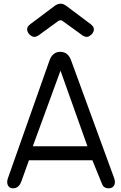

<svg xmlns="http://www.w3.org/2000/svg" viewBox="-20 -1021 657 1041"><path d="M308 -638 454 -228H158ZM533 -24C539 -8 551 0 569 0C591 0 603 -14 603 -34C603 -40 602 -48 599 -55L365 -695C354 -725 334 -740 307 -740C280 -740 260 -725 249 -695L23 -55C21 -49 19 -42 19 -35C19 -17 28 0 51 0C72 0 87 -13 96 -38L137 -152H481ZM296 -907C300 -910 304 -911 308 -911C312 -911 317 -910 321 -906L415 -838C425 -830 437 -821 450 -821C455 -821 459 -822 464 -825C480 -834 489 -848 489 -862C489 -867 487 -872 485 -877C483 -879 476 -887 473 -889L337 -991C329 -996 321 -1001 309 -1001C299 -1001 288 -997 279 -991L143 -889C140 -887 133 -879 131 -877C129 -872 127 -867 127 -862C127 -848 136 -834 152 -825C157 -822 161 -821 166 -821C179 -821 191 -830 201 -838Z"/></svg>

Font: Numismatica Pro
Style: Regular
Weight: 400
Designer: Chris Hopkins
Foundry: Edward C. D. Hopkins
Version: Version 2.19D